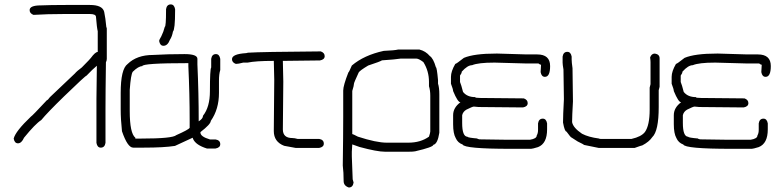

<svg xmlns="http://www.w3.org/2000/svg" viewBox="-20 -688 3540 870"><path d="M278.3 -665.5H387.7Q444.3 -665.5 452.1 -634.3Q458 -606.9 461.9 -564Q463.9 -564 463.9 -558.1V-421.4Q463.9 -413.1 460 -405.8Q458 -266.1 458 -192.9V-40.5Q454.6 -19 436.5 -19Q420.9 -19 417 -40.5V-239.7Q417 -293.5 418.9 -390.1Q399.4 -374 372.1 -345.2Q367.2 -345.2 270.5 -251.5Q193.8 -176.8 167 -144Q140.1 -127 88.9 -64Q77.6 -38.6 61.5 -38.6Q45.9 -38.6 42 -60.1Q50.3 -93.3 120.1 -159.7Q124.5 -161.1 192.4 -233.9Q196.3 -233.9 206.1 -247.6L319.3 -355Q328.1 -365.7 350.6 -382.3Q391.6 -423.8 391.6 -425.3Q411.6 -452.6 422.9 -452.6V-546.4Q418.9 -561.5 415 -610.8Q415 -624.5 387.7 -624.5H268.6Q194.3 -624.5 131.8 -620.6Q114.3 -627 114.3 -642.1Q114.3 -663.6 165 -663.6Q207.5 -665.5 278.3 -665.5Z M815.9 -442.9Q874.5 -442.9 874.5 -421.4V-396Q880.4 -268.1 880.4 -138.2Q899.9 -150.4 899.9 -163.6Q931.2 -203.1 931.2 -274.9Q931.2 -375 937 -382.3V-421.4Q940.4 -442.9 958.5 -442.9Q974.1 -442.9 978 -421.4V-370.6Q972.2 -352.5 972.2 -321.8V-267.1Q972.2 -192.9 935.1 -140.1Q935.1 -125.5 888.2 -89.4V-87.4Q888.2 -68.8 931.2 -56.2H956.5Q978 -52.7 978 -34.7Q978 -19 956.5 -15.1H917.5Q867.2 -30.8 855 -58.1Q855 -60.1 853 -64Q773.9 -26.9 772.9 -26.9Q723.6 -19 630.4 -19H583.5Q558.1 -19 532.7 -93.3Q526.9 -147.5 526.9 -192.9V-267.1Q526.9 -375 558.1 -397.9Q600.1 -439 673.3 -439Q739.3 -442.9 815.9 -442.9ZM567.9 -185.1Q567.9 -84 593.3 -64V-60.1H620.6Q761.7 -60.1 778.8 -75.7Q835 -100.6 839.4 -108.9V-144Q839.4 -261.2 833.5 -388.2V-401.9H831.5Q624.5 -401.9 624.5 -388.2Q607.4 -388.2 581.5 -362.8Q572.8 -350.6 567.9 -280.8ZM753.9 -668Q769.5 -668 773.4 -646.5V-638.7Q773.4 -554.7 763.7 -544.9Q759.8 -522.5 750 -507.8Q739.7 -480.5 720.7 -480.5Q705.1 -480.5 701.2 -502Q701.2 -507.8 710.9 -523.4Q721.2 -544.4 726.6 -566.4Q732.4 -566.4 732.4 -642.6V-646.5Q735.8 -668 753.9 -668Z M1433.6 -455.1Q1451.2 -448.7 1451.2 -433.6Q1451.2 -418 1429.7 -414.1Q1404.8 -414.1 1261.7 -412.1V-410.2Q1263.7 -326.2 1263.7 -318.4Q1261.7 -120.6 1261.7 -101.6Q1261.7 -62.5 1304.7 -62.5Q1314.5 -62.5 1328.1 -58.6H1425.8Q1447.3 -55.2 1447.3 -37.1Q1447.3 -21.5 1425.8 -17.6H1320.3L1267.6 -27.3Q1220.7 -45.4 1220.7 -93.8V-99.6Q1222.7 -297.9 1222.7 -326.2Q1220.7 -393.6 1220.7 -412.1H1218.8Q1139.2 -412.1 1101.6 -404.3H1082Q1060.1 -398.4 1048.8 -398.4Q1031.2 -404.8 1031.2 -419.9Q1031.2 -443.4 1095.7 -447.3L1103.5 -449.2Q1163.1 -453.1 1433.6 -455.1Z M1783.2 -463.4H1880.9Q1908.7 -456.5 1927.7 -434.1Q1943.4 -423.8 1955.1 -383.3Q1959.5 -383.3 1964.8 -324.7V-309.1Q1970.7 -291 1970.7 -260.3V-86.4Q1962.9 -35.6 1943.4 -31.7Q1943.4 -21.5 1861.3 -2.4Q1853 -0.5 1832 -0.5H1724.6Q1688.5 -0.5 1609.4 -22L1576.2 -33.7Q1574.2 -10.7 1574.2 -0.5V21Q1574.2 33.7 1578.1 124.5L1582 138.2V140.1Q1578.6 161.6 1560.5 161.6Q1537.1 153.8 1537.1 132.3Q1537.1 92.8 1533.2 62Q1535.2 -76.2 1535.2 -158.7V-277.8Q1535.2 -300.3 1558.6 -359.9Q1561 -359.9 1574.2 -391.1Q1629.4 -438 1718.8 -457.5Q1768.1 -459.5 1783.2 -463.4ZM1576.2 -275.9V-80.6Q1579.1 -80.6 1601.6 -68.8Q1685.5 -41.5 1732.4 -41.5H1830.1Q1885.7 -41.5 1923.8 -68.8Q1929.7 -86.4 1929.7 -92.3V-254.4Q1929.7 -278.3 1923.8 -297.4V-316.9Q1923.8 -366.2 1898.4 -406.7Q1877.4 -422.4 1867.2 -422.4H1794.9Q1771.5 -418.5 1710.9 -414.6Q1703.6 -409.2 1648.4 -391.1Q1610.8 -368.7 1605.5 -359.9Q1584 -313.5 1584 -309.1Q1584 -300.8 1576.2 -275.9Z M2228.5 -445.3H2234.4Q2351.6 -441.4 2365.2 -441.4H2414.1Q2472.7 -441.4 2472.7 -388.7Q2472.7 -339.8 2449.2 -339.8Q2433.6 -339.8 2429.7 -361.3Q2429.7 -367.7 2431.6 -394.5Q2427.2 -394.5 2419.9 -400.4H2363.3Q2235.4 -404.3 2222.7 -404.3H2218.8Q2147 -404.3 2119.1 -392.6Q2098.6 -392.6 2072.3 -363.3Q2072.3 -356 2064.5 -345.7V-316.4Q2069.8 -304.2 2078.1 -271.5Q2096.7 -248 2132.8 -248Q2132.8 -244.1 2156.2 -244.1Q2307.6 -242.2 2353.5 -242.2Q2371.1 -235.8 2371.1 -220.7Q2371.1 -205.1 2349.6 -201.2Q2313 -201.2 2148.4 -203.1Q2131.3 -205.1 2127 -205.1Q2120.1 -204.6 2093.8 -191.4Q2078.1 -182.6 2074.2 -166V-130.9Q2074.2 -69.8 2097.7 -68.4Q2100.1 -64 2142.6 -60.5Q2142.6 -58.6 2152.3 -56.6Q2236.3 -54.7 2281.2 -54.7H2380.9Q2412.1 -59.6 2412.1 -74.2Q2418 -84 2418 -99.6V-128.9Q2421.4 -150.4 2439.5 -150.4Q2455.1 -150.4 2459 -128.9V-101.6Q2459 -37.6 2418 -21.5Q2392.6 -13.7 2386.7 -13.7H2293Q2084.5 -13.7 2076.2 -33.2Q2054.2 -41 2044.9 -62.5Q2033.2 -83 2033.2 -125V-166Q2033.2 -200.2 2066.4 -224.6Q2054.2 -224.6 2033.2 -275.4Q2033.2 -283.2 2023.4 -308.6V-339.8Q2023.4 -364.7 2043 -398.4Q2047.4 -398.4 2082 -425.8Q2128.4 -445.3 2228.5 -445.3Z M2550.8 -453.1Q2566.4 -453.1 2570.3 -431.6V-418Q2570.3 -406.7 2574.2 -378.9Q2574.2 -349.6 2576.2 -228.5Q2572.3 -160.6 2572.3 -134.8Q2576.7 -109.4 2617.2 -82Q2647 -66.4 2693.4 -60.5Q2696.8 -58.6 2701.2 -58.6H2841.8Q2885.7 -68.4 2902.3 -89.8Q2923.8 -120.1 2923.8 -191.4V-291Q2923.8 -293 2927.7 -306.6V-406.2Q2927.7 -414.6 2925.8 -427.7Q2932.1 -445.3 2947.3 -445.3Q2968.8 -441.9 2968.8 -423.8V-294.9Q2968.8 -293 2964.8 -279.3V-203.1Q2964.8 -94.2 2935.5 -66.4Q2921.4 -45.4 2890.6 -29.3Q2887.7 -29.3 2855.5 -17.6H2693.4L2627 -31.2Q2626 -33.2 2597.7 -46.9L2570.3 -64.5Q2566.4 -64.5 2546.9 -91.8Q2538.6 -91.8 2531.2 -132.8Q2531.2 -164.1 2535.2 -238.3Q2533.2 -340.3 2533.2 -373Q2529.3 -395.5 2529.3 -404.3V-431.6Q2532.7 -453.1 2550.8 -453.1Z M3228.5 -445.3H3234.4Q3351.6 -441.4 3365.2 -441.4H3414.1Q3472.7 -441.4 3472.7 -388.7Q3472.7 -339.8 3449.2 -339.8Q3433.6 -339.8 3429.7 -361.3Q3429.7 -367.7 3431.6 -394.5Q3427.2 -394.5 3419.9 -400.4H3363.3Q3235.4 -404.3 3222.7 -404.3H3218.8Q3147 -404.3 3119.1 -392.6Q3098.6 -392.6 3072.3 -363.3Q3072.3 -356 3064.5 -345.7V-316.4Q3069.8 -304.2 3078.1 -271.5Q3096.7 -248 3132.8 -248Q3132.8 -244.1 3156.2 -244.1Q3307.6 -242.2 3353.5 -242.2Q3371.1 -235.8 3371.1 -220.7Q3371.1 -205.1 3349.6 -201.2Q3313 -201.2 3148.4 -203.1Q3131.3 -205.1 3127 -205.1Q3120.1 -204.6 3093.8 -191.4Q3078.1 -182.6 3074.2 -166V-130.9Q3074.2 -69.8 3097.7 -68.4Q3100.1 -64 3142.6 -60.5Q3142.6 -58.6 3152.3 -56.6Q3236.3 -54.7 3281.2 -54.7H3380.9Q3412.1 -59.6 3412.1 -74.2Q3418 -84 3418 -99.6V-128.9Q3421.4 -150.4 3439.5 -150.4Q3455.1 -150.4 3459 -128.9V-101.6Q3459 -37.6 3418 -21.5Q3392.6 -13.7 3386.7 -13.7H3293Q3084.5 -13.7 3076.2 -33.2Q3054.2 -41 3044.9 -62.5Q3033.2 -83 3033.2 -125V-166Q3033.2 -200.2 3066.4 -224.6Q3054.2 -224.6 3033.2 -275.4Q3033.2 -283.2 3023.4 -308.6V-339.8Q3023.4 -364.7 3043 -398.4Q3047.4 -398.4 3082 -425.8Q3128.4 -445.3 3228.5 -445.3Z"/></svg>

Font: CEF Fonts CJK Mono
Style: Regular
Weight: 400
Designer: PartyBoss (派对大魔王)
Version: Release 2.25